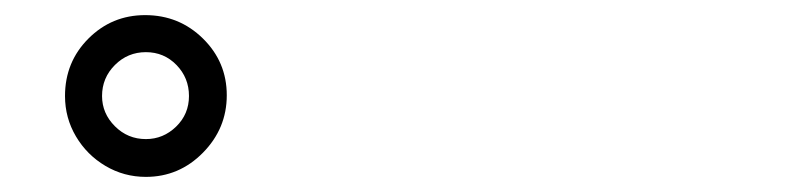

<svg xmlns="http://www.w3.org/2000/svg" viewBox="-20 -852 1040 254"><path d="M173 -618Q144 -618 119.5 -632.5Q95 -647 80.5 -671.5Q66 -696 66 -725Q66 -770 97 -801Q128 -832 172 -832Q217 -832 248.5 -801Q280 -770 280 -726Q280 -682 248.5 -650Q217 -618 173 -618ZM173 -668Q196 -668 213 -684.5Q230 -701 230 -725Q230 -749 213.5 -766Q197 -783 173 -783Q149 -783 132 -766Q115 -749 115 -725Q115 -702 132 -685Q149 -668 173 -668Z"/></svg>

Font: Zen Kaku Gothic New
Style: Bold
Weight: 700
Designer: Yoshimichi Ohira
Foundry: Positype
Version: Version 1.002